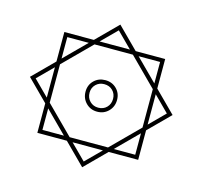

<svg xmlns="http://www.w3.org/2000/svg" viewBox="-135 -932 1365 1295"><g transform="rotate(15 548.0 -285.0)"><path d="M50 -285 196 -431V-637H402L548 -783L694 -637H900V-431L1046 -285L900 -139V67H694L548 213L402 67H196V-139ZM548 -743 442 -637H654ZM224 -609V-459L374 -609ZM414 39H682L872 -151V-419L682 -609H414L224 -419V-151ZM872 -609H722L872 -459ZM548 -175Q501 -175 469.5 -207Q438 -239 438 -286Q438 -333 469.5 -364Q501 -395 548 -395Q595 -395 626.5 -364Q658 -333 658 -286Q658 -239 626.5 -207Q595 -175 548 -175ZM90 -285 196 -179V-391ZM1006 -285 900 -391V-179ZM548 -203Q584 -203 607 -226.5Q630 -250 630 -286Q630 -321 607 -344Q584 -367 548 -367Q513 -367 489.5 -344Q466 -321 466 -286Q466 -250 489.5 -226.5Q513 -203 548 -203ZM224 39H374L224 -111ZM872 39V-111L722 39ZM548 173 654 67H442Z"/></g></svg>

Font: Kufam Medium
Style: Regular
Weight: 500
Designer: Wael Morcos, Artur Schmal
Foundry: Original Type
Version: Version 1.300; ttfautohint (v1.8.3)